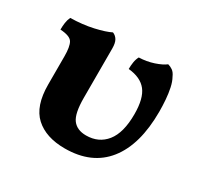

<svg xmlns="http://www.w3.org/2000/svg" viewBox="-110 -595 748 728"><g transform="rotate(30 264.0 -230.5)"><path d="M251.5 5.6Q168.9 5.6 122.6 -36.7Q76.3 -79 76.3 -172.9V-296.3Q76.3 -338.6 66 -356.3Q55.8 -374.1 12.4 -376.7Q12.4 -391.9 14.4 -406.4Q16.4 -420.9 22.5 -433.5Q76 -434.5 121.4 -444.7Q166.7 -455 190.3 -467Q203.4 -461.9 211 -449.3Q218.5 -436.6 218.5 -412.6V-197Q218.5 -128.5 237.7 -103Q257 -77.4 296.8 -77.4Q351.7 -77.4 383.8 -117.4Q415.9 -157.4 415.9 -238.8Q415.9 -307.9 390.7 -339.8Q365.5 -371.6 311.3 -376.7Q311.3 -391.9 313.6 -406.6Q315.9 -421.3 322.4 -433.5Q355.9 -434.5 386.5 -444.7Q417.1 -455 432.1 -467Q442.8 -464.4 452.9 -457.3Q463 -450.2 470 -434Q478.8 -418.6 483.8 -395.3Q488.7 -372 490.7 -345.8Q492.7 -319.7 492.7 -294.5Q492.7 -150 431 -72.2Q369.3 5.6 251.5 5.6Z"/></g></svg>

Font: Vollkorn
Style: Regular
Weight: 400
Designer: Friedrich Althausen
Foundry: Friedrich Althausen
Version: Version 5.001